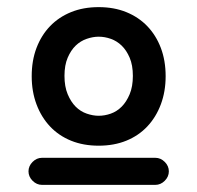

<svg xmlns="http://www.w3.org/2000/svg" viewBox="-20 -738 554 539"><path d="M69 -524Q69 -568 82.5 -603.5Q96 -639 120.5 -664.5Q145 -690 179.5 -704Q214 -718 257 -718Q300 -718 334.5 -704Q369 -690 393.5 -664.5Q418 -639 431.5 -603.5Q445 -568 445 -524Q445 -481 431.5 -445Q418 -409 393.5 -383Q369 -357 334.5 -343Q300 -329 257 -329Q214 -329 179.5 -343Q145 -357 120.5 -383Q96 -409 82.5 -445Q69 -481 69 -524ZM257 -413Q274 -413 291 -419Q308 -425 321.5 -438.5Q335 -452 344 -473.5Q353 -495 353 -525Q353 -555 344 -576Q335 -597 321.5 -610Q308 -623 291 -629Q274 -635 257 -635Q241 -635 223.5 -629Q206 -623 192.5 -610Q179 -597 170 -576Q161 -555 161 -525Q161 -495 170 -473.5Q179 -452 192.5 -438.5Q206 -425 223.5 -419Q241 -413 257 -413ZM98 -295H416Q431 -295 442.5 -283.5Q454 -272 454 -257Q454 -242 442.5 -230.5Q431 -219 416 -219H98Q83 -219 71.5 -230.5Q60 -242 60 -257Q60 -272 71.5 -283.5Q83 -295 98 -295Z"/></svg>

Font: Varela Round Precious
Style: Medium
Weight: 500
Designer: Joe Prince
Foundry: Joe Prince
Version: Version 1.000